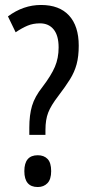

<svg xmlns="http://www.w3.org/2000/svg" viewBox="-20 -744 358 773"><path d="M98 -230Q98 -281 109 -318Q120 -355 151 -394Q186 -440 201 -475Q216 -510 216 -553Q216 -601 196 -625.5Q176 -650 141 -650Q113 -650 90.5 -640.5Q68 -631 43 -614L12 -678Q74 -724 145 -724Q219 -724 258 -681.5Q297 -639 297 -560Q297 -517 288.5 -485.5Q280 -454 262 -425Q244 -396 215 -358Q185 -319 174 -290.5Q163 -262 163 -221V-201H98ZM78 -55Q78 -119 132 -119Q157 -119 171.5 -104Q186 -89 186 -55Q186 -22 171 -6.5Q156 9 132 9Q78 9 78 -55Z"/></svg>

Font: Noto Sans Thai ExtCond
Style: Regular
Weight: 400
Width: 2
Designer: Monotype Design Team
Foundry: Monotype Imaging Inc.
Version: Version 2.002; ttfautohint (v1.8.4.7-5d5b)